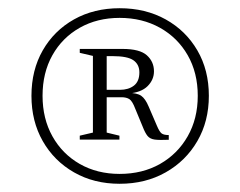

<svg xmlns="http://www.w3.org/2000/svg" viewBox="-20 -715 584 467"><path d="M271 -695Q334 -695 383 -667.8Q432 -640.5 460 -592.5Q488 -544.5 488 -482Q488 -420 460 -371.8Q432 -323.5 383 -295.8Q334 -268 271 -268Q208.5 -268 160 -295.8Q111.5 -323.5 84 -371.8Q56.5 -420 56.5 -482Q56.5 -544.5 84 -592.5Q111.5 -640.5 160 -667.8Q208.5 -695 271 -695ZM271 -671.5Q216.5 -671.5 174 -647.5Q131.5 -623.5 107.5 -580.8Q83.5 -538 83.5 -482Q83.5 -426.5 107.5 -383.5Q131.5 -340.5 174 -316.2Q216.5 -292 271 -292Q326.5 -292 369.2 -316.2Q412 -340.5 436.5 -383.5Q461 -426.5 461 -482Q461 -538 436.5 -580.8Q412 -623.5 369 -647.5Q326 -671.5 271 -671.5ZM219.5 -496.5H271.5Q292.5 -496.5 305.8 -506.8Q319 -517 319 -539Q319 -558 304.8 -568.2Q290.5 -578.5 253.5 -578.5H217.5L216.5 -596H278Q320 -596 337.2 -580.5Q354.5 -565 354.5 -541.5Q354.5 -521 339 -505.5Q323.5 -490 292 -487.5V-489Q313.5 -489 323.5 -482Q333.5 -475 341.5 -456L361.5 -409.5Q368 -394 373.5 -390.2Q379 -386.5 390.5 -386.5V-375Q368 -374 356.5 -375.5Q345 -377 339 -384.2Q333 -391.5 327 -407L309 -450.5Q302 -469 294.8 -473.8Q287.5 -478.5 275.5 -478.5H218.5ZM206 -579 174 -586.5V-596H239.5V-392.5L270.5 -385V-375.5H174V-385L206 -392.5Z"/></svg>

Font: Newsreader 36pt Light
Style: Regular
Weight: 300
Designer: Hugues Gentile
Foundry: Production Type
Version: Version 1.003